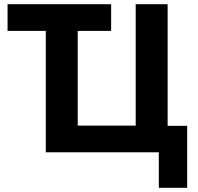

<svg xmlns="http://www.w3.org/2000/svg" viewBox="-20 -725 941 914"><path d="M736 169V0H198V-578H16V-705H509V-578H350V-127H626V-705H778V-126H871V169Z"/></svg>

Font: Nunito Sans 10pt SemiCondensed ExtraBold
Style: Regular
Weight: 800
Width: 4
Designer: Vernon Adams
Foundry: Vernon Adams
Version: Version 3.101;gftools[0.9.27]